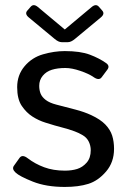

<svg xmlns="http://www.w3.org/2000/svg" viewBox="-20 -720 501 748"><path d="M92.3 -651.9Q75.2 -666 86.4 -678.7L99.6 -693.8Q110.8 -706.5 127.4 -692.9L231.9 -605.5H232.9L337.4 -692.9Q354 -706.5 365.2 -693.8L378.4 -678.7Q389.6 -666 372.6 -651.9L272 -568.4Q256.8 -555.7 244.6 -555.7H220.2Q208 -555.7 192.9 -568.4ZM40.5 -47.9Q25.4 -62 34.2 -74.2L56.2 -105Q66.9 -119.6 87.9 -103.5Q116.7 -81.5 152.1 -68.4Q187.5 -55.2 232.9 -55.2Q259.8 -55.2 280.8 -61.8Q301.8 -68.4 317.6 -86.4Q333.5 -104.5 333.5 -134.8Q333.5 -152.3 325.9 -168Q318.4 -183.6 302.5 -193.1Q286.6 -202.6 271.5 -208Q246.6 -217.3 221.9 -223.4Q197.3 -229.5 157.2 -242.2Q130.4 -250.5 106.4 -265.9Q82.5 -281.2 64.7 -307.6Q46.9 -334 46.9 -380.4Q46.9 -427.7 75.7 -461.9Q104.5 -496.1 147.9 -508.5Q191.4 -521 232.4 -521Q293 -521 329.8 -507.1Q366.7 -493.2 393.6 -474.1Q409.2 -462.9 397.9 -448.2L376 -418.9Q365.7 -404.8 344.2 -419.9Q326.2 -432.6 293 -443.8Q259.8 -455.1 234.9 -455.1Q204.1 -455.1 182.1 -448.2Q160.2 -441.4 146.5 -424.8Q132.8 -408.2 132.8 -385.7Q132.8 -368.7 138.2 -355.2Q143.6 -341.8 158.2 -330.6Q172.9 -319.3 199.2 -312.5Q240.2 -301.8 274.2 -293Q308.1 -284.2 335.4 -271.5Q371.1 -254.9 390.4 -234.9Q409.7 -214.8 417 -191.7Q424.3 -168.5 424.3 -140.1Q424.3 -87.9 393.3 -51.8Q362.3 -15.6 324.2 -3.7Q286.1 8.3 232.4 8.3Q159.7 8.3 107.7 -12.5Q55.7 -33.2 40.5 -47.9Z"/></svg>

Font: Istok
Style: Regular
Weight: 500
Designer: Andrey V. Panov
Foundry: Andrey V. Panov
Version: Version 1.0.3